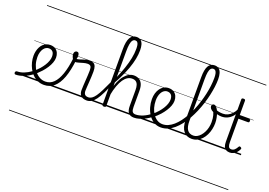

<svg xmlns="http://www.w3.org/2000/svg" viewBox="-288 -1554 3622 2589"><g transform="rotate(20 1522.5 -259.5)"><path d="M-82 17Q-91 17 -96 9.5Q-101 2 -100.5 -7Q-100 -16 -93.5 -23.5Q-87 -31 -74 -31Q-29 -31 20 -50Q69 -69 117.5 -104Q166 -139 206 -185Q234 -217 255 -250.5Q276 -284 287.5 -317Q299 -350 299 -379Q299 -425 278.5 -447.5Q258 -470 221 -470Q210 -470 204.5 -477.5Q199 -485 200 -494.5Q201 -504 207.5 -511.5Q214 -519 226 -519Q269 -519 298 -500.5Q327 -482 341 -451.5Q355 -421 355 -383Q355 -349 341 -311Q327 -273 302.5 -235Q278 -197 246 -161Q198 -107 142 -66.5Q86 -26 28.5 -4.5Q-29 17 -82 17ZM0 490H444V500H0ZM0 -20H444V0H0ZM0 -505H444V-500H0ZM0 -1010H444V-1000H0Z M325 17Q274 17 232 -2Q190 -21 158 -53.5Q126 -86 104 -128Q82 -170 71 -215.5Q60 -261 60 -305Q60 -341 67.5 -373Q75 -405 89 -432Q103 -459 123.5 -478.5Q144 -498 170 -508.5Q196 -519 226 -519Q236 -519 240.5 -511.5Q245 -504 244 -494.5Q243 -485 237.5 -477.5Q232 -470 222 -470Q201 -470 182 -459.5Q163 -449 148 -428Q133 -407 124 -376.5Q115 -346 115 -307Q115 -252 130.5 -202.5Q146 -153 174.5 -114.5Q203 -76 242 -54Q281 -32 327 -32Q395 -32 444.5 -80.5Q494 -129 527 -223.5Q560 -318 576 -455Q577 -465 584.5 -469Q592 -473 601 -471.5Q610 -470 616 -464Q622 -458 621 -447Q604 -293 565.5 -189.5Q527 -86 467 -34.5Q407 17 325 17ZM444 490H457V500H444ZM444 -20H457V0H444ZM444 -505H457V-500H444ZM444 -1010H457V-1000H444Z M938 17Q913 17 892 10.5Q871 4 856.5 -9.5Q842 -23 834.5 -43Q827 -63 827 -89Q827 -116 829 -152Q831 -188 833.5 -228Q836 -268 838.5 -307Q841 -346 841 -377Q841 -422 828 -437.5Q815 -453 785 -453Q758 -453 726 -444Q694 -435 664 -426Q634 -417 612 -417Q598 -417 584.5 -432.5Q571 -448 562.5 -470Q554 -492 554 -511Q554 -525 559 -535.5Q564 -546 573 -552Q582 -558 594 -558Q611 -558 619 -544Q627 -530 627 -508Q627 -498 625.5 -485Q624 -472 621 -463Q638 -464 658.5 -470Q679 -476 701.5 -484Q724 -492 747.5 -498Q771 -504 794 -504Q828 -504 850 -492.5Q872 -481 882.5 -453.5Q893 -426 893 -380Q893 -347 891 -308Q889 -269 886.5 -229.5Q884 -190 881.5 -156Q879 -122 879 -99Q879 -68 894 -49.5Q909 -31 944 -31Q955 -31 959.5 -23.5Q964 -16 963.5 -7Q963 2 957 9.5Q951 17 938 17ZM456 490H1024V500H456ZM456 -20H1024V0H456ZM456 -505H1024V-500H456ZM456 -1010H1024V-1000H456Z M939 17Q926 17 920.5 9.5Q915 2 916.5 -7Q918 -16 925.5 -23.5Q933 -31 945 -31Q971 -31 995 -47Q1019 -63 1044 -98.5Q1069 -134 1098 -192Q1127 -250 1165 -334Q1170 -346 1178.5 -345Q1187 -344 1192.5 -335.5Q1198 -327 1194 -317Q1159 -230 1128 -166.5Q1097 -103 1067.5 -62.5Q1038 -22 1006.5 -2.5Q975 17 939 17ZM1024 490V500ZM1024 -20V0ZM1024 -505V-500ZM1024 -1010V-1000Z M1617 17Q1589 17 1569 9Q1549 1 1536 -15.5Q1523 -32 1517 -56.5Q1511 -81 1511 -115V-338Q1511 -383 1501.5 -412Q1492 -441 1471.5 -455.5Q1451 -470 1417 -470Q1384 -470 1353.5 -452Q1323 -434 1296.5 -396Q1270 -358 1248 -298.5Q1226 -239 1210 -155L1191 -206Q1209 -289 1234.5 -348.5Q1260 -408 1291 -445.5Q1322 -483 1356 -501Q1390 -519 1426 -519Q1466 -519 1497 -502.5Q1528 -486 1546 -448.5Q1564 -411 1564 -347V-118Q1564 -73 1576.5 -52Q1589 -31 1623 -31Q1632 -31 1637 -23.5Q1642 -16 1641.5 -7Q1641 2 1635 9.5Q1629 17 1617 17ZM1186 15Q1173 15 1167 10.5Q1161 6 1161 -4V-800Q1161 -913 1191.5 -966Q1222 -1019 1282 -1019Q1320 -1019 1343 -1000Q1366 -981 1376 -946.5Q1386 -912 1386 -867Q1386 -838 1383 -806Q1380 -774 1373.5 -740.5Q1367 -707 1356.5 -670.5Q1346 -634 1332.5 -595.5Q1319 -557 1301 -516Q1283 -475 1261.5 -431.5Q1240 -388 1214 -342V-4Q1214 6 1207 10.5Q1200 15 1186 15ZM1214 -421Q1232 -461 1247.5 -500.5Q1263 -540 1276 -579Q1289 -618 1299.5 -655.5Q1310 -693 1317 -729Q1324 -765 1327.5 -799Q1331 -833 1331 -866Q1331 -896 1327 -919Q1323 -942 1312 -955.5Q1301 -969 1281 -969Q1258 -969 1243 -950Q1228 -931 1221 -890Q1214 -849 1214 -785ZM1024 490H1700V500H1024ZM1024 -20H1700V0H1024ZM1024 -505H1700V-500H1024ZM1024 -1010H1700V-1000H1024Z M1617 17Q1604 17 1598.5 9.5Q1593 2 1594.5 -7Q1596 -16 1603.5 -23.5Q1611 -31 1623 -31Q1672 -31 1728 -54.5Q1784 -78 1835 -120Q1842 -126 1849 -123.5Q1856 -121 1860.5 -113.5Q1865 -106 1865 -97.5Q1865 -89 1858 -84Q1819 -52 1776.5 -29.5Q1734 -7 1693 5Q1652 17 1617 17ZM1700 490V500ZM1700 -20V0ZM1700 -505V-500ZM1700 -1010V-1000Z M1838 -120Q1856 -135 1873.5 -151Q1891 -167 1906 -185Q1934 -217 1955 -250.5Q1976 -284 1987.5 -317Q1999 -350 1999 -379Q1999 -425 1978.5 -447.5Q1958 -470 1921 -470Q1910 -470 1904.5 -477.5Q1899 -485 1900 -494.5Q1901 -504 1907.5 -511.5Q1914 -519 1926 -519Q1969 -519 1998 -500.5Q2027 -482 2041 -451.5Q2055 -421 2055 -383Q2055 -349 2041 -311Q2027 -273 2002.5 -235Q1978 -197 1946 -161Q1927 -140 1905.5 -120Q1884 -100 1862 -82ZM1700 490H2144V500H1700ZM1700 -20H2144V0H1700ZM1700 -505H2144V-500H1700ZM1700 -1010H2144V-1000H1700Z M2001 17Q1944 17 1899 -11Q1854 -39 1823 -85.5Q1792 -132 1776 -189Q1760 -246 1760 -303Q1760 -348 1771.5 -387Q1783 -426 1805 -456Q1827 -486 1857.5 -502.5Q1888 -519 1926 -519Q1935 -519 1939.5 -511.5Q1944 -504 1942.5 -494.5Q1941 -485 1935.5 -477.5Q1930 -470 1921 -470Q1905 -470 1889.5 -463Q1874 -456 1860.5 -442.5Q1847 -429 1837 -409Q1827 -389 1821 -363Q1815 -337 1815 -304Q1815 -250 1829 -201Q1843 -152 1869 -114Q1895 -76 1930.5 -54Q1966 -32 2009 -32Q2051 -32 2090 -49.5Q2129 -67 2165.5 -99Q2202 -131 2235 -174.5Q2268 -218 2297 -270Q2326 -322 2350.5 -380Q2375 -438 2394 -499.5Q2413 -561 2426.5 -622.5Q2440 -684 2447 -743Q2454 -802 2454 -856Q2454 -866 2462.5 -871Q2471 -876 2481.5 -876Q2492 -876 2500.5 -871Q2509 -866 2509 -856Q2509 -807 2501.5 -748.5Q2494 -690 2480 -626.5Q2466 -563 2445.5 -498Q2425 -433 2398 -370Q2371 -307 2339 -249.5Q2307 -192 2269 -143.5Q2231 -95 2189 -59Q2147 -23 2100 -3Q2053 17 2001 17ZM2144 490V500ZM2144 -20V0ZM2144 -505V-500ZM2144 -1010V-1000Z M2444 19Q2408 19 2378.5 6Q2349 -7 2328 -33Q2307 -59 2295.5 -98.5Q2284 -138 2284 -191V-806Q2284 -916 2313 -967.5Q2342 -1019 2402 -1019Q2440 -1019 2463.5 -999.5Q2487 -980 2498 -943.5Q2509 -907 2509 -857Q2509 -844 2500.5 -838Q2492 -832 2481.5 -832Q2471 -832 2462.5 -838Q2454 -844 2454 -857Q2454 -892 2449 -917Q2444 -942 2432.5 -955.5Q2421 -969 2401 -969Q2379 -969 2364.5 -952.5Q2350 -936 2343 -898Q2336 -860 2336 -796V-196Q2336 -155 2343 -124Q2350 -93 2364 -72Q2378 -51 2400 -40.5Q2422 -30 2451 -30Q2480 -30 2505.5 -44Q2531 -58 2552.5 -82.5Q2574 -107 2590 -139Q2606 -171 2614.5 -208Q2623 -245 2623 -283Q2623 -313 2620 -337Q2617 -361 2611.5 -382Q2606 -403 2598 -420Q2570 -433 2556 -450.5Q2542 -468 2542 -486Q2542 -500 2550.5 -509.5Q2559 -519 2574 -519Q2594 -519 2612 -497.5Q2630 -476 2644 -441Q2658 -406 2666 -366Q2674 -326 2674 -288Q2674 -245 2664.5 -201Q2655 -157 2636 -117.5Q2617 -78 2589 -47.5Q2561 -17 2525 1Q2489 19 2444 19ZM2144 490H2758V500H2144ZM2144 -20H2758V0H2144ZM2144 -505H2758V-500H2144ZM2144 -1010H2758V-1000H2144Z M2723 -401Q2692 -401 2662 -409Q2632 -417 2598 -434Q2590 -438 2588.5 -445Q2587 -452 2590 -458.5Q2593 -465 2599.5 -468.5Q2606 -472 2612 -469Q2640 -455 2667 -449.5Q2694 -444 2726 -444Q2763 -444 2795 -459Q2827 -474 2854 -503Q2881 -532 2900 -574Q2905 -584 2914 -584.5Q2923 -585 2928.5 -577.5Q2934 -570 2928 -555Q2904 -504 2873.5 -470Q2843 -436 2805 -418.5Q2767 -401 2723 -401ZM2758 490V500ZM2758 -20V0ZM2758 -505V-500ZM2758 -1010V-1000Z M2991 17Q2959 17 2937 4Q2915 -9 2904.5 -36Q2894 -63 2894 -104V-711Q2894 -721 2900.5 -725.5Q2907 -730 2920 -730Q2934 -730 2940.5 -725.5Q2947 -721 2947 -711V-500H3083Q3094 -500 3098.5 -494Q3103 -488 3103 -475Q3103 -463 3098.5 -457.5Q3094 -452 3083 -452H2947V-116Q2947 -74 2957.5 -52.5Q2968 -31 2997 -31Q3023 -31 3042.5 -48.5Q3062 -66 3080 -99Q3085 -107 3092 -107Q3099 -107 3108 -102Q3117 -97 3119.5 -90Q3122 -83 3118 -76Q3104 -46 3084.5 -25.5Q3065 -5 3041.5 6Q3018 17 2991 17ZM2758 490H3146V500H2758ZM2758 -20H3146V0H2758ZM2758 -505H3146V-500H2758ZM2758 -1010H3146V-1000H2758Z"/></g></svg>

Font: Playwrite PE Guides
Style: Regular
Weight: 400
Designer: Veronika Burian, José Scaglione
Foundry: TypeTogether
Version: Version 1.003